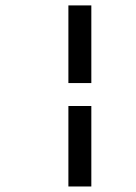

<svg xmlns="http://www.w3.org/2000/svg" viewBox="-20 -696 494 699"><path d="M229 -393.6V-676.3H312.5V-393.6ZM229 -17.1V-310.1H312.5V-17.1Z"/></svg>

Font: Elstob 8pt Medium
Style: Italic
Weight: 500
Italic angle: -20°
Designer: Peter S. Baker
Version: Version 1.015